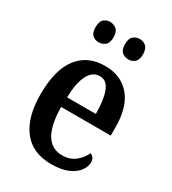

<svg xmlns="http://www.w3.org/2000/svg" viewBox="-185 -847 854 954"><g transform="rotate(30 242.5 -369.5)"><path d="M260 10Q153 10 97.5 -62Q42 -134 42 -264Q42 -405 96.5 -476Q151 -547 251 -547Q342 -547 394.5 -486Q447 -425 447 -306V-261H162Q164 -154 195.5 -104.5Q227 -55 286 -55Q330 -55 359.5 -78.5Q389 -102 404 -135Q415 -131 422 -121.5Q429 -112 429 -96Q429 -73 411.5 -48Q394 -23 356.5 -6.5Q319 10 260 10ZM329 -317Q329 -396 311.5 -443Q294 -490 253 -490Q212 -490 189 -445.5Q166 -401 164 -317ZM333 -632Q312 -632 296.5 -645Q281 -658 281 -690Q281 -723 296.5 -736Q312 -749 333 -749Q353 -749 368.5 -736Q384 -723 384 -690Q384 -658 368.5 -645Q353 -632 333 -632ZM162 -632Q142 -632 127 -645Q112 -658 112 -690Q112 -723 127 -736Q142 -749 162 -749Q183 -749 199 -736Q215 -723 215 -690Q215 -658 199 -645Q183 -632 162 -632Z"/></g></svg>

Font: Noto Serif Thai Condensed SemiBold
Style: Regular
Weight: 600
Width: 3
Designer: Monotype Design Team
Foundry: Monotype Imaging Inc.
Version: Version 2.002; ttfautohint (v1.8.4.7-5d5b)